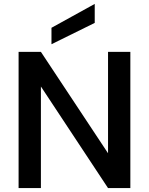

<svg xmlns="http://www.w3.org/2000/svg" viewBox="-20 -961 761 981"><path d="M646 -696V0H532L189 -519V0H75V-696H189L532 -178V-696ZM464 -941V-844L243 -735V-819Z"/></svg>

Font: Poppins Medium
Style: Regular
Weight: 500
Designer: Ninad Kale (Devanagari), Jonny Pinhorn (Latin)
Version: Version 5.002